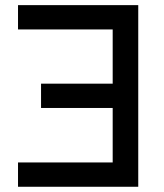

<svg xmlns="http://www.w3.org/2000/svg" viewBox="-20 -713 626 733"><path d="M507.8 0H410.2V-693.4H507.8ZM507.8 0H48.8V-92.8H507.8ZM507.8 -300.8H136.7V-393.6H507.8ZM507.8 -600.6H48.8V-693.4H507.8Z"/></svg>

Font: Cascadia Mono
Style: Regular
Weight: 400
Monospace: yes
Designer: Aaron Bell
Foundry: Saja Typeworks
Version: Version 2102.003